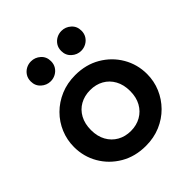

<svg xmlns="http://www.w3.org/2000/svg" viewBox="-203 -867 1016 1016"><g transform="rotate(-45 305.0 -358.5)"><path d="M305.5 15Q225.5 15 163.8 -21.2Q102 -57.5 67 -117.8Q32 -178 32 -250Q32 -303 52 -351Q72 -399 108.8 -435.8Q145.5 -472.5 195.5 -493.8Q245.5 -515 305.5 -515Q385 -515 446.8 -479Q508.5 -443 543.8 -382.5Q579 -322 579 -250Q579 -197 558.8 -149.2Q538.5 -101.5 502 -64.5Q465.5 -27.5 415.5 -6.2Q365.5 15 305.5 15ZM305.5 -97Q347.5 -97 380.8 -115.8Q414 -134.5 433 -168.8Q452 -203 452 -250Q452 -297 433 -331.5Q414 -366 381 -384.5Q348 -403 305.5 -403Q263 -403 229.8 -384.5Q196.5 -366 177.8 -331.5Q159 -297 159 -250Q159 -203 178 -168.8Q197 -134.5 230 -115.8Q263 -97 305.5 -97ZM191.5 -583Q161.5 -583 138.5 -603.8Q115.5 -624.5 115.5 -657.5Q115.5 -680 126.2 -696.8Q137 -713.5 154.2 -722.8Q171.5 -732 191.5 -732Q221.5 -732 244.5 -711.5Q267.5 -691 267.5 -657.5Q267.5 -635.5 257 -618.8Q246.5 -602 229 -592.5Q211.5 -583 191.5 -583ZM419.5 -583Q389.5 -583 366.5 -603.8Q343.5 -624.5 343.5 -657.5Q343.5 -680 354.2 -696.8Q365 -713.5 382.2 -722.8Q399.5 -732 419.5 -732Q449.5 -732 472.5 -711.5Q495.5 -691 495.5 -657.5Q495.5 -635.5 485 -618.8Q474.5 -602 457 -592.5Q439.5 -583 419.5 -583Z"/></g></svg>

Font: Geologica Cursive Medium
Style: Regular
Weight: 500
Designer: Sindre Bremnes, Frode Helland
Foundry: Monokrom Skriftforlag AS
Version: Version 1.010;gftools[0.9.28]